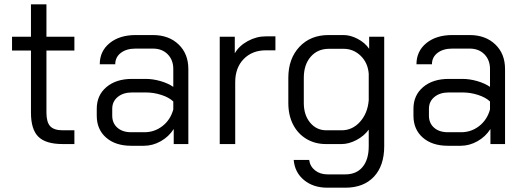

<svg xmlns="http://www.w3.org/2000/svg" viewBox="-20 -670 2439 893"><path d="M124 -146V-435H36V-499H124V-650H196V-499H326V-435H196V-146Q196 -102 213.5 -83Q231 -64 272 -64H326V0H272Q193 0 158.5 -34Q124 -68 124 -146Z M430 -132V-164Q430 -227 475 -265Q520 -303 594 -303H658Q691 -303 726 -293Q761 -283 786 -266V-349Q786 -391 760 -417.5Q734 -444 691 -444H611Q568 -444 542 -424Q516 -404 516 -371H444Q444 -432 490 -469.5Q536 -507 611 -507H691Q765 -507 810.5 -463.5Q856 -420 856 -349V0H788V-70Q765 -34 727.5 -13Q690 8 650 8H590Q517 8 473.5 -30Q430 -68 430 -132ZM652 -55Q699 -55 736 -84Q773 -113 786 -161V-198Q766 -217 730.5 -228.5Q695 -240 658 -240H594Q553 -240 527.5 -219Q502 -198 502 -164V-132Q502 -97 526 -76Q550 -55 590 -55Z M1002 -499H1072V-422Q1092 -457 1132.5 -479Q1173 -501 1217 -501H1261V-436H1217Q1153 -436 1113.5 -395.5Q1074 -355 1074 -288V0H1002Z M1346 74H1418Q1422 104 1445.5 122.5Q1469 141 1503 141H1586Q1638 141 1666.5 106.5Q1695 72 1695 10V-67Q1673 -37 1637.5 -18.5Q1602 0 1569 0H1496Q1445 0 1405 -24Q1365 -48 1343 -91Q1321 -134 1321 -191V-308Q1321 -397 1372.5 -452Q1424 -507 1508 -507H1578Q1610 -507 1644 -489Q1678 -471 1697 -443V-499H1767V10Q1767 101 1719 152Q1671 203 1586 203H1503Q1437 203 1394 167.5Q1351 132 1346 74ZM1569 -64Q1619 -64 1654.5 -103.5Q1690 -143 1695 -204V-327Q1691 -378 1657.5 -410.5Q1624 -443 1578 -443H1510Q1457 -443 1425 -406Q1393 -369 1393 -308V-191Q1393 -135 1422.5 -99.5Q1452 -64 1498 -64Z M1903 -132V-164Q1903 -227 1948 -265Q1993 -303 2067 -303H2131Q2164 -303 2199 -293Q2234 -283 2259 -266V-349Q2259 -391 2233 -417.5Q2207 -444 2164 -444H2084Q2041 -444 2015 -424Q1989 -404 1989 -371H1917Q1917 -432 1963 -469.5Q2009 -507 2084 -507H2164Q2238 -507 2283.5 -463.5Q2329 -420 2329 -349V0H2261V-70Q2238 -34 2200.5 -13Q2163 8 2123 8H2063Q1990 8 1946.5 -30Q1903 -68 1903 -132ZM2125 -55Q2172 -55 2209 -84Q2246 -113 2259 -161V-198Q2239 -217 2203.5 -228.5Q2168 -240 2131 -240H2067Q2026 -240 2000.5 -219Q1975 -198 1975 -164V-132Q1975 -97 1999 -76Q2023 -55 2063 -55Z"/></svg>

Font: Stavian Regular
Style: Regular
Weight: 400
Version: Version 1.000; ttfautohint (v1.6)